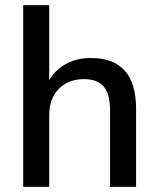

<svg xmlns="http://www.w3.org/2000/svg" viewBox="-20 -725 616 745"><path d="M508 -303V0H407V-298Q407 -360 382.5 -389Q358 -418 306 -418Q245 -418 208 -380Q171 -342 171 -278V0H70V-705H171V-414Q196 -456 238 -478Q280 -500 333 -500Q508 -500 508 -303Z"/></svg>

Font: wassup Sans
Style: Medium
Weight: 600
Version: Version 2.001